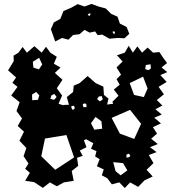

<svg xmlns="http://www.w3.org/2000/svg" viewBox="-20 -948 896 977"><path d="M154 -21 108 -28 132 -69 108 -89 125 -116 100 -153 114 -195 79 -232 102 -278 70 -307 92 -345 64 -383 80 -428 37 -462 69 -506 43 -527 62 -554 21 -590 50 -637 49 -665 74 -680 95 -709 117 -680 155 -713 192 -680 214 -710 236 -680 269 -659 254 -624 288 -604 259 -577 298 -542 269 -499 296 -462 278 -420 303 -412V-414L331 -415L320 -454L352 -480L355 -512L385 -525L426 -561L467 -525L506 -507L509 -465L532 -446L525 -416L556 -420L552 -430L583 -461L559 -492L589 -517L573 -545L596 -568L573 -605L604 -635L575 -667L615 -680L635 -715L656 -680L679 -712L703 -680L731 -706L759 -680L791 -683L809 -656L830 -627L802 -605L831 -581L796 -566L828 -531L787 -506L814 -468L778 -439L806 -411L771 -392L803 -365L765 -349L799 -320L758 -301L779 -268L749 -242L783 -215L743 -199L777 -174L737 -159L761 -118L726 -84L757 -50L715 -30L683 3L642 -20L615 9L587 -20L549 -10L526 -41L498 -56L508 -86L473 -102L487 -138L464 -152L471 -179L443 -191L455 -219L419 -239V-240L407 -234L420 -199L386 -182L401 -155L372 -145L378 -104L345 -78L355 -28L305 -20L269 0L234 -20L198 8ZM195 -620 179 -654 147 -634 150 -604 178 -595ZM746 -621 722 -617 719 -596 736 -591 748 -600ZM731 -498 708 -558 640 -525 662 -465 712 -454ZM180 -463 164 -480 143 -467 144 -438 173 -440ZM257 -470 242 -463 236 -445 255 -440 268 -454ZM498 -459 483 -457 474 -444 488 -432 503 -442ZM414 -422 401 -419 404 -403H420V-416ZM356 -410 343 -408 344 -397 351 -388 361 -398ZM698 -318 642 -389 548 -348 590 -268 663 -241ZM496 -331 466 -353 443 -321 460 -288 500 -293ZM318 -261 209 -243 190 -153 261 -84 357 -147ZM643 -155 637 -166 624 -162 623 -146 637 -148ZM606 -118 556 -123 568 -77 594 -56 628 -81ZM239 -799 254 -834 287 -852 303 -892 343 -909 375 -927 410 -915 446 -928 481 -915 518 -905 545 -878 578 -863 590 -828 624 -811 638 -776 613 -753 580 -755 537 -751 500 -772 477 -769 464 -788 436 -782 410 -796 385 -774 352 -770 328 -746 296 -755 261 -737ZM440 -880 433 -879 426 -873 434 -867 440 -872ZM565 -783 561 -789 553 -787 555 -780 562 -774Z"/></svg>

Font: Rubik Gemstones
Style: Regular
Weight: 400
Designer: Hubert and Fischer, NaN
Foundry: Hubert and Fischer, NaN
Version: Version 2.200